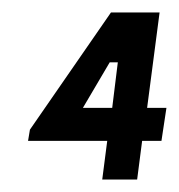

<svg xmlns="http://www.w3.org/2000/svg" viewBox="-20 -288 287 308"><path d="M169 -188 160 -115H113L156 -188ZM236 -268H158L28 -80L25 -62H152L144 0H200L208 -62H239L247 -115H216Z"/></svg>

Font: Hussar Tani
Style: DwaKurs
Weight: 700
Foundry: Cannot Into Space Fonts
Version: Version 0.92